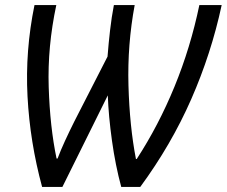

<svg xmlns="http://www.w3.org/2000/svg" viewBox="-20 -734 894 757"><path d="M146 3H226L405 -358Q408 -276 421.5 -179Q435 -82 458 3H533Q655 -163 734 -343Q813 -523 854 -714H766Q731 -546 668 -392.5Q605 -239 519 -107H516Q491 -236 486.5 -397Q482 -558 511 -714H429Q420 -667 414 -615Q408 -563 404 -511L273 -255Q253 -215 236 -178Q219 -141 207 -109H203Q177 -233 172 -391.5Q167 -550 202 -714H116Q79 -534 88.5 -354Q98 -174 146 3Z"/></svg>

Font: Noto Sans UI SemiCondensed
Style: Italic
Weight: 400
Width: 4
Italic angle: -12°
Designer: Monotype Design Team
Foundry: Monotype Imaging Inc.
Version: Version 1.901